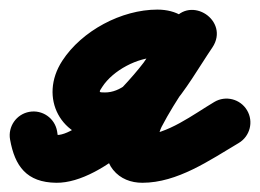

<svg xmlns="http://www.w3.org/2000/svg" viewBox="-71 -336 549 406"><path d="M-49.7 -40.9C-39.7 15.1 -14.9 49.8 48 50.5C149.2 51.6 284.6 -90.4 333.6 -172C372.6 -237.2 344.9 -315.7 261.7 -315.7C186 -315.7 102 -271 60.7 -207.5C10 -129.5 57.8 -39.5 151.1 -39.5C268.4 -39.5 321.3 -152 378 -235.5C396.7 -263.2 385 -291.2 363.9 -305.3C342.8 -319.4 312.4 -319.6 294 -291.7C247.4 -220.9 107.4 -51.7 168.2 23.2C183.6 42.2 206 50.5 230 50.5C304.2 50.5 372.1 3 433.8 -33.6C457.7 -47.8 465.7 -78.8 451.4 -102.8C437.2 -126.7 406.2 -134.7 382.2 -120.4C338.5 -94.5 281.4 -50.5 230 -50.5C217.2 -50.5 245.4 -46.6 252.3 -30.5C256.6 -20.3 265.2 -57.2 270.6 -67.6C301.4 -126.7 341.7 -180.5 378.4 -236.1C396.7 -264 385.2 -291.9 364.3 -305.9C343.4 -319.8 313.2 -319.9 294.4 -292.3C261 -243.1 215.7 -140.5 151.1 -140.5C136.8 -140.5 137.9 -140.9 145.4 -152.5C168.1 -187.4 220.1 -214.7 261.7 -214.7C266.4 -214.7 254.8 -220.3 252.2 -226.8C248.9 -235 254.2 -236.1 247 -224C220.8 -180.4 100.6 -50 49.1 -50.5C41.3 -50.6 48 -47.6 48.8 -46.8C50.6 -45 52.9 -38.4 52.1 -43.1C51.1 -48.3 50.6 -53.5 49.7 -58.7C44.8 -86.2 18.6 -104.4 -8.9 -99.5C-36.3 -94.6 -54.6 -68.4 -49.7 -40.9Z"/></svg>

Font: FRB American Cursive Guidelines Ultra
Style: Bold Italic
Weight: 1000
Italic angle: -25°
Version: Version 2.0;Modular Font Editor K font №1